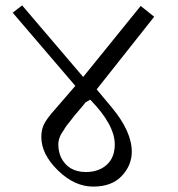

<svg xmlns="http://www.w3.org/2000/svg" viewBox="-20 -694 661 711"><path d="M468 -132Q468 -82 431 -42.5Q394 -3 325 -3Q256 -3 194.5 -63Q133 -123 133 -187Q133 -215 144 -236Q155 -257 182 -287L259 -376L27 -647L62 -674L288 -409L501 -672L551 -632L338 -363L394 -296Q468 -207 468 -132ZM218 -215Q196 -186 196 -159.5Q196 -133 206 -111Q233 -57 298 -57Q346 -57 375.5 -84Q405 -111 405 -159Q405 -232 314 -325L297 -315Q296 -314 283.5 -298.5Q271 -283 256 -266Q218 -219 218 -215Z"/></svg>

Font: Halant
Style: Regular
Weight: 400
Designer: Hitesh Malaviya (Devanagari), Satya Rajpurohit (Latin)
Foundry: Indian Type Foundry
Version: Version 1.100;PS 1.0;hotconv 1.0.78;makeotf.lib2.5.61930; tt